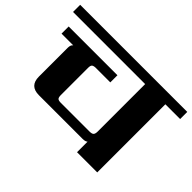

<svg xmlns="http://www.w3.org/2000/svg" viewBox="-139 -872 1122 1122"><g transform="rotate(45 422.5 -311.0)"><path d="M865 -622V-563H743V0H576V-87Q566 -78 544 -78H183Q106 -78 106 -155V-393Q106 -417 119 -426H22V-485H425V-426H302Q285 -425 279 -418.5Q273 -412 273 -394V-169Q273 -150 279.5 -143.5Q286 -137 305 -137H542Q562 -137 569 -144.5Q576 -152 576 -171V-563H-20V-622Z"/></g></svg>

Font: Sarpanch
Style: Bold
Weight: 700
Designer: Manushi Parikh (Devanagari and Latin), Jyotish Sonowal (Devanagari)
Foundry: Indian Type Foundry
Version: Version 2.004;PS 1.0;hotconv 1.0.78;makeotf.lib2.5.61930; tt